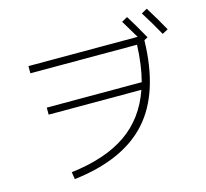

<svg xmlns="http://www.w3.org/2000/svg" viewBox="-122 -986 1243 1160"><g transform="rotate(-15 500.0 -406.0)"><path d="M728 -809 764 -829Q798 -776 852 -679L829 -667Q822 -342 670.5 -172Q519 -2 206 35L199 -10Q415 -36 546 -126.5Q677 -217 734 -382H154V-426H748Q774 -524 779 -652H112V-697H795Q748 -777 728 -809ZM856 -827 892 -847Q946 -760 982 -694L946 -675Q902 -755 856 -827Z"/></g></svg>

Font: Mplus 1p Light
Style: Regular
Weight: 300
Version: Version 1.061